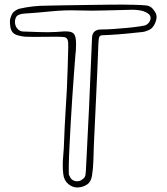

<svg xmlns="http://www.w3.org/2000/svg" viewBox="-20 -707 735 847"><path d="M625 -683Q643 -681 654 -668Q665 -655 669 -644Q674 -628 664.5 -605.5Q655 -583 638 -575Q631 -572 624 -569.5Q617 -567 610 -566Q573 -562 536.5 -558.5Q500 -555 464 -553Q442 -552 431.5 -551.5Q421 -551 418 -544Q415 -537 414 -514Q410 -402 404.5 -290Q399 -178 394 -65Q393 -34 392 0.5Q391 35 386 67Q382 95 364 107Q346 119 323 120Q301 121 281.5 105Q262 89 259 60Q255 22 258.5 -14.5Q262 -51 263 -91Q265 -147 268.5 -203Q272 -259 275 -314Q277 -360 278.5 -405.5Q280 -451 281 -497Q282 -522 278 -532Q274 -542 262 -543.5Q250 -545 225 -545Q192 -545 158.5 -544.5Q125 -544 92 -545Q79 -546 62.5 -550Q46 -554 38 -562Q28 -572 25.5 -589Q23 -606 24 -619Q26 -630 32.5 -644Q39 -658 63 -668Q124 -682 184 -682Q211 -683 258 -683.5Q305 -684 361 -685Q417 -686 471 -686.5Q525 -687 566.5 -686Q608 -685 625 -683ZM284 64Q285 66 287 69.5Q289 73 291 78Q300 91 316.5 92.5Q333 94 345 83Q350 80 353 75Q357 70 357.5 60.5Q358 51 359 44Q363 -25 366 -95.5Q369 -166 373 -236Q376 -313 379.5 -388.5Q383 -464 386 -540Q387 -578 429 -577Q449 -577 479.5 -579Q510 -581 541 -584Q572 -587 595.5 -590.5Q619 -594 623 -596Q641 -606 644 -623Q647 -640 629 -650Q616 -658 598.5 -661Q581 -664 566 -664Q506 -663 446.5 -661Q387 -659 325 -661Q266 -663 206.5 -657Q147 -651 87 -647Q71 -646 59.5 -640Q48 -634 46 -614Q45 -595 55.5 -582Q66 -569 81 -568Q118 -567 155 -565.5Q192 -564 228 -566Q266 -570 285.5 -567.5Q305 -565 311 -549Q317 -533 315 -495Q315 -488 314.5 -481.5Q314 -475 313 -469Q310 -434 306.5 -384.5Q303 -335 299 -278.5Q295 -222 292 -165.5Q289 -109 286.5 -60.5Q284 -12 283.5 21Q283 54 284 64Z"/></svg>

Font: Shizuru
Style: Regular
Weight: 400
Version: Version 1.000